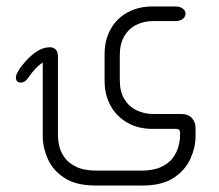

<svg xmlns="http://www.w3.org/2000/svg" viewBox="-20 -398 675 593"><path d="M112 -205Q101 -198 90 -186.5Q79 -175 68 -159Q62 -150 56.5 -146.5Q51 -143 45 -143Q36 -143 32.5 -147.5Q29 -152 29 -160Q29 -162 30.5 -166.5Q32 -171 34 -174Q37 -180 40.5 -185.5Q44 -191 50 -198Q67 -220 89 -236Q111 -252 135 -252Q145 -252 152 -245Q159 -238 159 -224V23Q159 35 163 53Q167 71 179.5 88.5Q192 106 216 117.5Q240 129 280 129H415Q454 129 478 117.5Q502 106 514 89.5Q526 73 530.5 56.5Q535 40 536 29V12Q536 0 524 0H450Q407 0 373.5 -19Q340 -38 321.5 -71.5Q303 -105 303 -150V-230Q303 -275 322 -308.5Q341 -342 374.5 -360Q408 -378 450 -378H523Q536 -378 544.5 -371.5Q553 -365 553 -356Q553 -346 544.5 -339.5Q536 -333 523 -333H453Q425 -333 401.5 -321.5Q378 -310 364 -286.5Q350 -263 350 -227V-151Q350 -115 364 -92Q378 -69 401.5 -57.5Q425 -46 453 -46H539Q561 -46 572.5 -33.5Q584 -21 584 -2V23Q584 57 568 92.5Q552 128 516 151.5Q480 175 420 175H275Q215 175 179 151.5Q143 128 127.5 92.5Q112 57 112 23Z"/></svg>

Font: Beiruti Light
Style: Regular
Weight: 300
Designer: Arlette Boutros
Foundry: Boutros
Version: Version 1.41